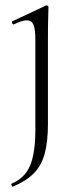

<svg xmlns="http://www.w3.org/2000/svg" viewBox="-20 -415 295 717"><path d="M161 -388Q161 -381 160 -349.5Q159 -318 159 -271V48Q159 114 147 158.5Q135 203 106.5 232Q78 261 28 282Q26 283 23.5 277.5Q21 272 23 271Q73 250 92.5 203Q112 156 112 71V-270Q112 -306 105 -322.5Q98 -339 80 -339Q71 -339 59.5 -335.5Q48 -332 32 -324Q28 -323 25.5 -328.5Q23 -334 27 -336L151 -394Q153 -395 154 -395Q157 -395 159 -393Q161 -391 161 -388Z"/></svg>

Font: Cormorant Light Light
Style: Regular
Weight: 300
Version: Version 4.000